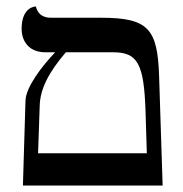

<svg xmlns="http://www.w3.org/2000/svg" viewBox="-20 -575 567 595"><path d="M51 0H484L473 -341C468 -485 440 -520 294 -520H138C112 -520 97 -532 91 -555C91 -555 47 -555 47 -486C47 -445 72 -413 120 -413H151C110 -370 60 -305 59 -263ZM184 -413H330C406 -413 426 -379 431 -231L435 -100H98L103 -246C104 -300 132 -352 184 -413Z"/></svg>

Font: Libertinus Math
Style: Regular
Weight: 400
Designer: Philipp H. Poll, Khaled Hosny
Foundry: Caleb Maclennan
Version: Version 7.050;RELEASE